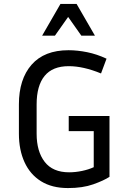

<svg xmlns="http://www.w3.org/2000/svg" viewBox="-20 -945 644 975"><path d="M536 -47Q507 -28 453.5 -9Q400 10 325 10Q244 10 188.5 -24.5Q133 -59 104.5 -121.5Q76 -184 76 -266V-415Q76 -543 140.5 -616.5Q205 -690 328 -690Q373 -690 422.5 -680Q472 -670 521 -647L493 -572Q403 -609 329 -609Q247 -609 206.5 -559.5Q166 -510 166 -415V-266Q166 -176 207 -123Q248 -70 331 -70Q363 -70 396.5 -77Q430 -84 456 -96V-279H329V-356H536ZM393 -764 326 -859 259 -764H194L287 -925H369L462 -764Z"/></svg>

Font: Inria Sans
Style: Regular
Weight: 400
Designer: Black Foundry Team
Foundry: Black Foundry
Version: Version 1.2; ttfautohint (v1.8.3)